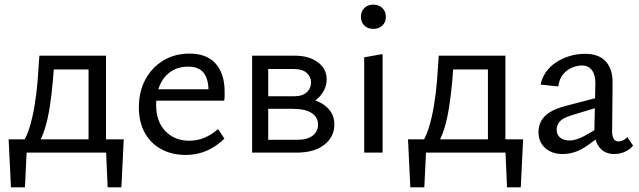

<svg xmlns="http://www.w3.org/2000/svg" viewBox="-20 -655 2741 824"><path d="M70 -32Q91 -59 105 -102.5Q119 -146 128 -199.5Q137 -253 141.5 -309Q146 -365 149 -416H214Q212 -365 207 -308.5Q202 -252 194 -199Q186 -146 172.5 -102.5Q159 -59 140 -32ZM27 149 17 -57H97L87 149ZM51 0 36 -57H511L477 0ZM442 149 433 -57H511L501 149ZM360 0V-416H435V0ZM188 -357V-416H395V-357Z M777 10Q718 10 672.5 -14.5Q627 -39 601.5 -85Q576 -131 576 -194Q576 -263 604.5 -315Q633 -367 682 -396Q731 -425 793 -425Q868 -425 906 -381.5Q944 -338 944 -262Q944 -253 944 -243Q944 -233 942 -223H875V-263Q875 -316 854 -342.5Q833 -369 787 -369Q746 -369 715 -349Q684 -329 667 -292Q650 -255 650 -205Q650 -134 689.5 -92.5Q729 -51 793 -51Q826 -51 856.5 -63.5Q887 -76 916 -101L943 -60Q916 -34 888 -18.5Q860 -3 832 3.5Q804 10 777 10ZM618 -223 627 -272H932V-223Z M1062 0V-416H1246Q1306 -416 1344 -388Q1382 -360 1382 -314Q1382 -282 1363 -254.5Q1344 -227 1311.5 -210.5Q1279 -194 1237 -194L1249 -237Q1324 -237 1369.5 -205.5Q1415 -174 1415 -121Q1415 -68 1372 -34Q1329 0 1253 0ZM1131 -55H1255Q1299 -55 1322 -73Q1345 -91 1345 -121Q1345 -152 1317.5 -170Q1290 -188 1234 -188H1110V-242H1245Q1278 -242 1296.5 -259Q1315 -276 1315 -302Q1315 -325 1296.5 -342Q1278 -359 1237 -359H1131Z M1543 0V-409L1622 -423V0ZM1583 -531Q1558 -531 1543.5 -545.5Q1529 -560 1529 -583Q1529 -606 1543.5 -620.5Q1558 -635 1583 -635Q1606 -635 1621 -620.5Q1636 -606 1636 -583Q1636 -560 1621 -545.5Q1606 -531 1583 -531Z M1784 -32Q1805 -59 1819 -102.5Q1833 -146 1842 -199.5Q1851 -253 1855.5 -309Q1860 -365 1863 -416H1928Q1926 -365 1921 -308.5Q1916 -252 1908 -199Q1900 -146 1886.5 -102.5Q1873 -59 1854 -32ZM1741 149 1731 -57H1811L1801 149ZM1765 0 1750 -57H2225L2191 0ZM2156 149 2147 -57H2225L2215 149ZM2074 0V-416H2149V0ZM1902 -357V-416H2109V-357Z M2616 6Q2576 6 2553 -22Q2530 -50 2531 -104L2535 -289Q2536 -319 2529 -337.5Q2522 -356 2509 -365Q2496 -374 2477 -374Q2458 -374 2435.5 -365Q2413 -356 2396.5 -336Q2380 -316 2376 -284L2300 -292Q2306 -321 2323 -345.5Q2340 -370 2366.5 -387.5Q2393 -405 2425 -414.5Q2457 -424 2490 -424Q2552 -424 2581 -390Q2610 -356 2609 -299L2607 -89Q2607 -70 2614 -59Q2621 -48 2634 -48Q2644 -48 2654.5 -53Q2665 -58 2672 -67L2697 -30Q2684 -14 2662.5 -4Q2641 6 2616 6ZM2395 6Q2348 6 2319.5 -20Q2291 -46 2291 -88Q2291 -112 2301.5 -133.5Q2312 -155 2337.5 -172Q2363 -189 2410 -201L2575 -244L2580 -205L2429 -159Q2392 -147 2380.5 -131.5Q2369 -116 2369 -99Q2369 -76 2384.5 -64Q2400 -52 2423 -52Q2452 -52 2488 -71.5Q2524 -91 2569 -120L2578 -93Q2535 -52 2489.5 -23Q2444 6 2395 6Z"/></svg>

Font: Ysabeau Office Medium
Style: Regular
Weight: 500
Designer: Christian Thalmann (Catharsis Fonts)
Version: Version 2.001;gftools[0.9.30]; featfreeze: tnum,lnum,ss02